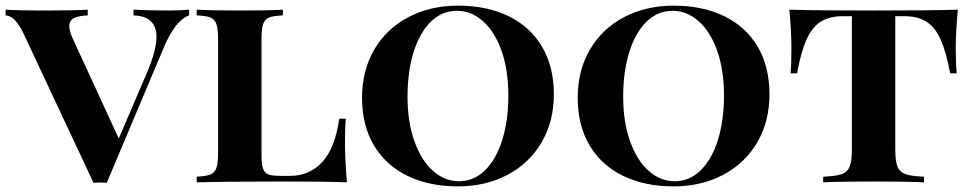

<svg xmlns="http://www.w3.org/2000/svg" viewBox="-32 -642 3421 676"><path d="M633.8 -607.9V-587.9Q607.9 -578.1 585.7 -549.3Q563.5 -520.5 540.5 -464.8L343.8 2Q333 0.5 320.8 0.5Q309.1 0.5 297.4 2L50.8 -523.9Q22 -585.9 -12.2 -587.9V-607.9Q34.7 -605 119.1 -605Q226.1 -605 276.9 -607.9V-587.9Q243.7 -586.4 227.8 -577.9Q211.9 -569.3 211.9 -549.8Q211.9 -532.7 225.1 -503.9L386.2 -154.3L486.8 -389.2Q519 -466.3 519 -512.7Q519 -585 438 -587.9V-607.9Q495.1 -605 561 -605Q606 -605 633.8 -607.9Z M888.7 -502V-94.2Q888.7 -63 894.3 -47.9Q899.9 -32.7 912.8 -27.8Q925.8 -22.9 951.7 -22.9H990.7Q1056.6 -22.9 1101.8 -70.6Q1147 -118.2 1162.6 -224.1H1185.5Q1182.6 -191.9 1182.6 -142.1Q1182.6 -79.1 1189.5 0Q1124.5 -2.9 970.7 -2.9Q764.6 -2.9 660.6 0V-20Q694.3 -21.5 709.5 -27.8Q724.6 -34.2 730.2 -51.3Q735.8 -68.4 735.8 -106V-502Q735.8 -539.6 730.2 -556.6Q724.6 -573.7 709.5 -580.1Q694.3 -586.4 660.6 -587.9V-607.9Q711.9 -605 818.8 -605Q912.1 -605 963.9 -607.9V-587.9Q929.7 -586.4 914.8 -580.1Q899.9 -573.7 894.3 -556.9Q888.7 -540 888.7 -502Z M1918 -310.1Q1918 -214.4 1875 -140.9Q1832 -67.4 1755.1 -26.6Q1678.2 14.2 1580.1 14.2Q1479 14.2 1402.8 -22.7Q1326.7 -59.6 1284.7 -129.9Q1242.7 -200.2 1242.7 -297.9Q1242.7 -393.6 1285.6 -467.3Q1328.6 -541 1405.8 -581.5Q1482.9 -622.1 1581.1 -622.1Q1682.1 -622.1 1758.3 -585.2Q1834.5 -548.3 1876.2 -478Q1918 -407.7 1918 -310.1ZM1402.8 -301.8Q1402.8 -212.9 1427 -145Q1451.2 -77.1 1492.4 -40.5Q1533.7 -3.9 1584 -3.9Q1636.2 -3.9 1675.5 -42.2Q1714.8 -80.6 1736.3 -149.2Q1757.8 -217.8 1757.8 -306.2Q1757.8 -395 1733.9 -462.9Q1710 -530.8 1668.5 -567.4Q1627 -604 1576.7 -604Q1524.4 -604 1485.1 -565.7Q1445.8 -527.3 1424.3 -458.7Q1402.8 -390.1 1402.8 -301.8Z M2677.2 -310.1Q2677.2 -214.4 2634.3 -140.9Q2591.3 -67.4 2514.4 -26.6Q2437.5 14.2 2339.4 14.2Q2238.3 14.2 2162.1 -22.7Q2085.9 -59.6 2043.9 -129.9Q2002 -200.2 2002 -297.9Q2002 -393.6 2044.9 -467.3Q2087.9 -541 2165 -581.5Q2242.2 -622.1 2340.3 -622.1Q2441.4 -622.1 2517.6 -585.2Q2593.8 -548.3 2635.5 -478Q2677.2 -407.7 2677.2 -310.1ZM2162.1 -301.8Q2162.1 -212.9 2186.3 -145Q2210.4 -77.1 2251.7 -40.5Q2293 -3.9 2343.3 -3.9Q2395.5 -3.9 2434.8 -42.2Q2474.1 -80.6 2495.6 -149.2Q2517.1 -217.8 2517.1 -306.2Q2517.1 -395 2493.2 -462.9Q2469.2 -530.8 2427.7 -567.4Q2386.2 -604 2335.9 -604Q2283.7 -604 2244.4 -565.7Q2205.1 -527.3 2183.6 -458.7Q2162.1 -390.1 2162.1 -301.8Z M3333 -472.2Q3333 -420.4 3336.4 -383.8H3313.5Q3299.3 -459.5 3279.8 -502.9Q3260.3 -546.4 3229.7 -565.7Q3199.2 -585 3151.4 -585H3120.1V-116.2Q3120.1 -74.7 3127.9 -55.4Q3135.7 -36.1 3156.2 -28.8Q3176.8 -21.5 3221.2 -20V0Q3167 -2.9 3041 -2.9Q2914.6 -2.9 2866.2 0V-20Q2910.6 -21.5 2931.2 -28.8Q2951.7 -36.1 2959.5 -55.4Q2967.3 -74.7 2967.3 -116.2V-585H2936Q2888.2 -585 2857.7 -565.7Q2827.1 -546.4 2807.6 -502.9Q2788.1 -459.5 2774.4 -383.8H2751.5Q2754.4 -415.5 2754.4 -472.2Q2754.4 -534.2 2747.1 -607.9Q2834 -605 3041 -605Q3252 -605 3340.3 -607.9Q3333 -526.9 3333 -472.2Z"/></svg>

Font: TypoPRO Playfair Display SC
Style: Bold
Weight: 700
Designer: Claus Eggers Sørensen
Foundry: Claus Eggers Sørensen
Version: Version 1.004;PS 001.004;hotconv 1.0.70;makeotf.lib2.5.58329